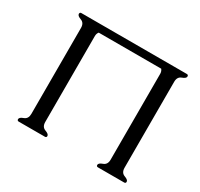

<svg xmlns="http://www.w3.org/2000/svg" viewBox="-142 -844 1061 1021"><g transform="rotate(30 388.5 -333.5)"><path d="M206.5 -596.7V-69.3Q206.5 -38.6 230.2 -30Q253.9 -21.5 253.9 -9.8Q253.9 0 244.1 0H83.5Q73.7 0 73.7 -9.8Q73.7 -21.5 97.4 -30Q121.1 -38.6 121.1 -69.3V-596.7Q121.1 -627.4 97.4 -636Q73.7 -644.5 73.7 -656.2Q73.7 -666.5 83.5 -666.5H731Q740.7 -666.5 740.7 -656.2Q740.7 -644.5 717 -636Q693.4 -627.4 693.4 -596.7V-69.3Q693.4 -38.6 717 -30Q740.7 -21.5 740.7 -9.8Q740.7 0 731 0H570.3Q560.1 0 560.1 -9.8Q560.1 -21.5 584 -30Q607.9 -38.6 607.9 -69.3V-596.7Q607.9 -610.8 599.1 -622.6H215.3Q206.5 -611.8 206.5 -596.7Z"/></g></svg>

Font: Caudex
Style: Regular
Weight: 400
Version: Version 1.01